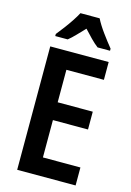

<svg xmlns="http://www.w3.org/2000/svg" viewBox="-138 -1005 734 1073"><g transform="rotate(15 229.0 -468.5)"><path d="M412 0H74V-714H412V-611H195V-423H398V-320H195V-104H412ZM300 -937Q317 -903 346.5 -862.5Q376 -822 403 -789V-777H331Q310 -793 288.5 -815Q267 -837 244 -862Q220 -837 198.5 -814.5Q177 -792 158 -777H86V-789Q103 -810 123 -836.5Q143 -863 160.5 -889.5Q178 -916 189 -937Z"/></g></svg>

Font: Noto Sans Thai Looped Condensed SemiBold
Style: Regular
Weight: 600
Width: 3
Designer: Sasikarn Vongin, Ben Mitchell
Foundry: The Fontpad Ltd
Version: Version 1.001; ttfautohint (v1.8.4.7-5d5b)